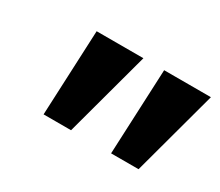

<svg xmlns="http://www.w3.org/2000/svg" viewBox="-65 -843 653 569"><g transform="rotate(30 261.0 -559.0)"><path d="M118 -413 131 -705H291L212 -413ZM349 -413 362 -705H522L443 -413Z"/></g></svg>

Font: Nunito Sans 7pt SemiExpanded
Style: Bold Italic
Weight: 700
Width: 6
Italic angle: -9°
Designer: Vernon Adams
Foundry: Vernon Adams
Version: Version 3.101;gftools[0.9.27]